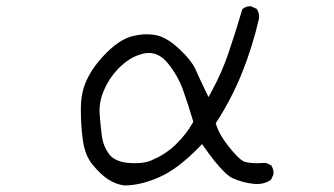

<svg xmlns="http://www.w3.org/2000/svg" viewBox="-20 -582 1040 598"><path d="M462.4 -473.1Q450.2 -475.1 441.2 -475.1Q432.1 -475.1 426.8 -475.1Q408.7 -473.6 390.1 -468.8Q352.1 -458 312 -418Q256.8 -362.8 240.2 -306.6Q232.4 -279.3 231.9 -249Q231.9 -242.7 231.9 -236.3Q231.9 -192.4 237.8 -147.5Q244.1 -98.1 268.6 -68.8Q293.5 -38.6 316.7 -23.4Q339.8 -8.3 366.7 -4.4Q417.5 -4.4 475.1 -29.8Q533.2 -54.7 602.5 -126L609.4 -133.3L615.2 -125Q649.9 -75.2 675.8 -49.3Q693.8 -31.2 707 -25.9Q739.3 -12.2 771.5 -9.3Q776.4 -8.8 780.3 -8.8Q804.7 -8.8 823.7 -21.5L831.5 -38.1Q832 -40 832 -42Q832 -56.2 824.7 -66.9L808.6 -74.7Q793.9 -73.7 782 -73.7Q770 -73.7 761.2 -74.7Q744.6 -76.2 737.3 -80.1Q722.2 -88.4 692.9 -124.8Q663.6 -161.1 653.3 -193.8L651.9 -197.8Q702.6 -276.4 734.9 -357.7Q767.1 -439 786.6 -523.9Q787.1 -526.4 787.1 -530.8Q787.1 -535.2 785.4 -541.5Q783.7 -547.9 779.8 -554.2L762.7 -562Q760.7 -562.5 756.8 -562.5Q752.9 -562.5 746.8 -560.5Q740.7 -558.6 734.9 -553.7Q715.3 -487.3 693.1 -421.1Q670.9 -355 637.2 -293.9L629.4 -279.8L622.6 -293.9Q605 -329.6 590.8 -361.8Q578.1 -392.6 537.6 -430.2Q497.1 -467.8 462.4 -473.1ZM457.5 -85.4H458Q458 -85.4 457.5 -85.4ZM400.4 -73.7Q393.6 -73.7 386.2 -74.2Q338.4 -76.7 319.3 -102.5Q301.8 -126.5 297.6 -156Q293.5 -185.5 290.5 -225.1Q290 -231 290 -236.8Q290 -272 306.2 -306.2Q324.2 -345.7 356.4 -376Q389.6 -407.2 428.7 -415.5Q436.5 -417 443.8 -417Q477.1 -417 503.4 -384.3Q533.7 -346.7 549.6 -303Q565.4 -259.3 582 -203.1L580.6 -200.2Q560.5 -164.1 528.3 -132.8Q496.1 -101.6 457.5 -85.4Q436 -73.7 400.4 -73.7Z"/></svg>

Font: NaikaiFont
Style: Light
Weight: 300
Version: Version 1.89